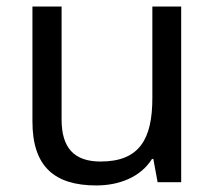

<svg xmlns="http://www.w3.org/2000/svg" viewBox="-20 -556 658 586"><path d="M533 -536H445V-257C445 -132 406 -63 287 -63C206 -63 168 -105 168 -191V-536H79V-185C79 -49 145 10 274 10C343 10 409 -15 444 -71H448L461 0H533Z"/></svg>

Font: Noto Sans Brahmi
Style: Regular
Weight: 400
Designer: Monotype Design Team
Foundry: Monotype Imaging Inc.
Version: Version 2.004